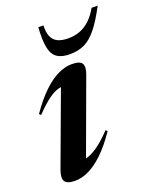

<svg xmlns="http://www.w3.org/2000/svg" viewBox="-137 -800 729 893"><g transform="rotate(-20 228.0 -353.0)"><path d="M32.5 -60.5 176.5 -449.5 196.5 -420.5Q174 -423.5 151.5 -417.2Q129 -411 101.2 -390.5Q73.5 -370 35 -330L26.5 -337Q68.5 -397.5 107 -434Q145.5 -470.5 181 -487Q216.5 -503.5 249 -503.5Q289 -503.5 299 -486.8Q309 -470 296.5 -435.5L152 -42L121.5 -66.5Q139.5 -63.5 162.8 -68.8Q186 -74 217.8 -95.2Q249.5 -116.5 292 -161L300 -154Q259.5 -94.5 221 -57.8Q182.5 -21 147.2 -4.5Q112 12 81 12Q41 12 29.8 -4.8Q18.5 -21.5 32.5 -60.5ZM277 -621.5Q307.5 -621.5 334 -631.5Q360.5 -641.5 383.5 -662.8Q406.5 -684 425.5 -718H456Q422 -653.5 392.5 -616.8Q363 -580 331.5 -564.8Q300 -549.5 258.5 -549.5Q218.5 -549.5 195.8 -564.8Q173 -580 165.2 -616.8Q157.5 -653.5 162 -718H187Q186 -684 195 -662.5Q204 -641 224.5 -631.2Q245 -621.5 277 -621.5Z"/></g></svg>

Font: Newsreader 60pt SemiBold
Style: Italic
Weight: 600
Italic angle: -17°
Designer: Hugues Gentile
Foundry: Production Type
Version: Version 1.003